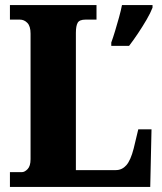

<svg xmlns="http://www.w3.org/2000/svg" viewBox="-20 -734 638 754"><path d="M19 0V-58H66Q77 -58 88.5 -70Q100 -82 100 -109V-602Q100 -631 87.5 -644Q75 -657 58 -657H19V-714H359V-657H316Q292 -657 285 -644.5Q278 -632 278 -605V-66H435Q459 -66 476 -85Q493 -104 505 -151L523 -226H575L570 0ZM417 -567Q424 -586 432 -612.5Q440 -639 447.5 -666Q455 -693 459 -714H579V-704Q571 -683 555.5 -656.5Q540 -630 522 -603Q504 -576 487 -554H417Z"/></svg>

Font: Noto Serif Lao Condensed Black
Style: Regular
Weight: 900
Width: 3
Designer: Monotype Design Team
Foundry: Monotype Imaging Inc.
Version: Version 2.003; ttfautohint (v1.8.4.7-5d5b)